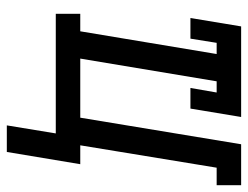

<svg xmlns="http://www.w3.org/2000/svg" viewBox="-100 -470 710 549"><g transform="rotate(90 254.5 -195.0)"><path d="M338 140 361 0H19V-70H69L134 -460H102L90 -385H31L55 -530H314L290 -385H231L244 -460H212L147 -70H316L392 -530H509V-460H459L395 -70H449L414 140Z"/></g></svg>

Font: Iosevka Slab Oblique
Style: Regular
Weight: 400
Italic angle: -9°
Monospace: yes
Designer: Belleve Invis
Foundry: Belleve Invis
Version: Version 11.1.1; ttfautohint (v1.8.3)